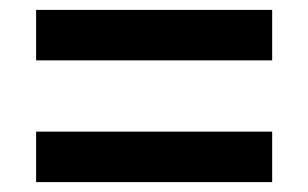

<svg xmlns="http://www.w3.org/2000/svg" viewBox="-20 -514 622 388"><path d="M53 -494H530V-392H53ZM53 -248H530V-146H53Z"/></svg>

Font: Murecho Thin
Style: Bold
Weight: 700
Version: Version 1.010